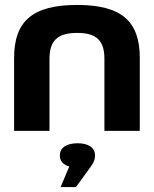

<svg xmlns="http://www.w3.org/2000/svg" viewBox="-20 -529 623 776"><path d="M37 -295V0H180V-291C180 -364 212 -396 292 -396C371 -396 402 -364 402 -291V0H545V-295C545 -444 470 -509 292 -509C112 -509 37 -444 37 -295ZM222 101C222 122 236 137 260 144L225 227H287L348 143C361 125 364 113 364 100V99C364 69 339 50 294 50C247 50 222 69 222 99Z"/></svg>

Font: LT Wave Bold
Style: Regular
Weight: 700
Designer: Daniel Lyons
Version: Version 2.5 (Glyphs App)